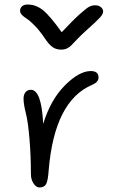

<svg xmlns="http://www.w3.org/2000/svg" viewBox="-20 -845 508 840"><path d="M396 -821.8Q412.1 -821.8 421.6 -813.7Q431.2 -805.7 431.2 -793.9Q431.2 -783.7 417.7 -768.6Q404.3 -753.4 352.1 -707Q334 -690.4 315.9 -671.6Q297.9 -652.8 290.8 -645.5Q283.7 -638.2 272.9 -633.1Q262.2 -627.9 248 -627.9Q226.1 -627.9 210.2 -638.7Q194.3 -649.4 174.8 -679.2Q153.8 -710.4 132.1 -732.7Q110.4 -754.9 97.4 -762.9Q84.5 -771 76.2 -779.5Q67.9 -788.1 67.9 -797.9Q67.9 -810.5 76.9 -817.9Q85.9 -825.2 101.1 -825.2Q136.2 -825.2 166.5 -801.8Q196.8 -778.3 250 -704.1Q299.8 -757.3 330.1 -784.2Q360.4 -811 371.8 -816.4Q383.3 -821.8 396 -821.8ZM152.8 -24.9Q137.7 -24.9 126.5 -42.5Q115.2 -60.1 115.2 -84Q115.2 -161.6 109.1 -236.3Q103 -311 92.8 -351.1Q83 -389.6 83 -413.1Q83 -430.7 91.3 -441.4Q99.6 -452.1 115.2 -452.1Q161.6 -452.1 168.9 -303.2Q201.7 -409.2 264.2 -471.7Q326.7 -534.2 377 -534.2Q411.1 -534.2 411.1 -505.9Q411.1 -485.8 383.8 -474.1Q217.8 -404.3 192.9 -99.1Q189.9 -55.2 181.9 -40Q173.8 -24.9 152.8 -24.9Z"/></svg>

Font: Shantell Sans Irregular Bouncy
Style: Regular
Weight: 300
Designer: Stephen Nixon, Anya Danilova, Shantell Martin
Foundry: Arrow Type
Version: Version 1.006;[9816181b4]